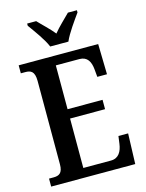

<svg xmlns="http://www.w3.org/2000/svg" viewBox="-135 -1012 828 1092"><g transform="rotate(-15 278.5 -465.5)"><path d="M228 -771H335C354 -816 401 -880 428 -918V-931H375C348 -903 307 -866 281 -833C255 -866 214 -903 188 -931H135V-918C162 -880 210 -816 228 -771ZM27 0H522L528 -179H471L465 -135C459 -91 440 -55 394 -55H231V-346H437V-401H231V-659H370C416 -659 434 -626 438 -579L442 -535H499L495 -714H27V-667H53C84 -667 108 -659 108 -600V-109C108 -58 86 -47 54 -47H27Z"/></g></svg>

Font: Noto Serif Tamil Condensed SemiBold
Style: Italic
Weight: 600
Width: 3
Italic angle: -12°
Designer: Indian Type Foundry, Tom Grace, and the Monotype Design Team
Foundry: Monotype Imaging Inc.
Version: Version 2.003